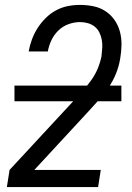

<svg xmlns="http://www.w3.org/2000/svg" viewBox="-20 -763 540 783"><path d="M8 0 19 -70 284 -356Q302 -376 320 -396Q338 -416 353.5 -438Q369 -460 379 -484.5Q389 -509 394 -534Q394 -534 394 -534.5Q394 -535 394 -535Q396 -552 397 -568.5Q398 -585 395 -601Q392 -617 385 -631Q378 -645 366 -654.5Q354 -664 338.5 -668.5Q323 -673 306 -673Q283 -673 259.5 -664.5Q236 -656 218 -638.5Q200 -621 189.5 -598.5Q179 -576 175 -553H97Q101 -577 110 -601.5Q119 -626 133 -648Q147 -670 166 -689Q185 -708 208 -720.5Q231 -733 256 -738Q281 -743 306 -743Q334 -743 361 -737.5Q388 -732 410 -717.5Q432 -703 447 -681.5Q462 -660 469 -634Q476 -608 475.5 -580Q475 -552 470 -523Q465 -493 453.5 -464Q442 -435 424 -408Q406 -381 384.5 -357Q363 -333 341 -309L120 -70H391L380 0ZM475 -350H39V-414H475Z"/></svg>

Font: Iosevka SS04
Style: Italic
Weight: 400
Italic angle: -9°
Monospace: yes
Designer: Belleve Invis
Foundry: Belleve Invis
Version: Version 19.0.0; ttfautohint (v1.8.4)